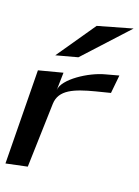

<svg xmlns="http://www.w3.org/2000/svg" viewBox="-149 -752 616 849"><g transform="rotate(15 158.5 -327.5)"><path d="M97 -338 106 -420 -6 -401 -38 34 61 22 96 -275C104 -341 169 -361 264 -377L332 -388L348 -472L287 -461C214 -449 103 -390 97 -338ZM355 -689 194 -658 51 -485 152 -503Z"/></g></svg>

Font: Gamestation Warped
Style: Italic
Weight: 400
Designer: Jonas Hecksher
Foundry: Jonas Hecksher, Playtypeª, e-types AS
Version: Version 1.003